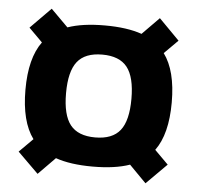

<svg xmlns="http://www.w3.org/2000/svg" viewBox="-47 -601 721 702"><g transform="rotate(5 313.5 -250.0)"><path d="M587 -477 537 -427Q582 -366 582 -250Q582 -133 537 -72L587 -22L512 53L450 -10Q396 9 314 9Q232 9 178 -10L116 53L40 -22L90 -72Q45 -133 45 -250Q45 -366 90 -427L40 -477L115 -553L178 -490Q232 -509 314 -509Q396 -509 450 -490L512 -553ZM222.5 -366Q194 -330 194 -250Q194 -170 222.5 -134Q251 -98 314 -98Q377 -98 405.5 -134Q434 -170 434 -250Q434 -330 405.5 -366Q377 -402 314 -402Q251 -402 222.5 -366Z"/></g></svg>

Font: Fivo Sans
Style: Regular
Weight: 700
Designer: Alexander Slobzheninov
Foundry: Alexander Slobzheninov
Version: 1.0